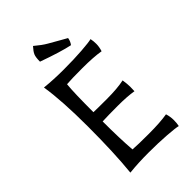

<svg xmlns="http://www.w3.org/2000/svg" viewBox="-255 -931 1029 1029"><g transform="rotate(-45 259.5 -417.0)"><path d="M357 -704Q294 -717 177 -759Q177 -792 183.5 -807.5Q190 -823 210 -845Q248 -813 275.5 -797.5Q303 -782 309.5 -778Q316 -774 341 -760Q366 -746 373 -742Q370 -721 357 -704ZM195 -76Q230 -73 316 -73Q402 -73 455 -82Q463 -56 463 -31.5Q463 -7 459 11Q440 6 379 1.5Q318 -3 242 -3Q166 -3 99 4Q113 -134 113 -331Q113 -528 94 -646Q161 -639 238 -639Q315 -639 375.5 -643.5Q436 -648 454 -653Q458 -635 458 -613Q458 -591 450 -565Q397 -574 313 -574Q229 -574 194 -571Q188 -514 188 -365Q209 -364 289 -364Q369 -364 419 -375Q424 -343 424 -322.5Q424 -302 423 -289Q376 -297 304 -297Q232 -297 188 -295Q188 -164 195 -76Z"/></g></svg>

Font: Port Lligat Sans
Style: Regular
Weight: 400
Designer: Dario Muhafara, Eduardo Rodriguez Tunni
Foundry: Tipo
Version: Version 1.002